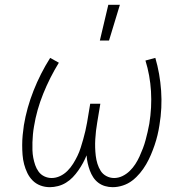

<svg xmlns="http://www.w3.org/2000/svg" viewBox="-20 -768 790 796"><path d="M187 8Q166 8 147.5 1Q129 -6 115.5 -19.5Q102 -33 93.5 -50.5Q85 -68 80 -87Q75 -106 73.5 -126Q72 -146 72 -166.5Q72 -187 74 -208Q76 -229 79 -249Q91 -321 119 -392Q147 -463 188 -528L224 -508Q186 -446 159 -379Q132 -312 121 -244Q118 -227 116.5 -210.5Q115 -194 114.5 -178Q114 -162 114.5 -145.5Q115 -129 118 -113.5Q121 -98 126 -83.5Q131 -69 140 -56.5Q149 -44 163.5 -37Q178 -30 194 -30Q212 -30 229 -38Q246 -46 259.5 -59.5Q273 -73 283 -89Q293 -105 301 -121.5Q309 -138 314.5 -155.5Q320 -173 325 -190.5Q330 -208 334 -225.5Q338 -243 341 -260L354 -338H396L383 -260Q380 -243 378 -225.5Q376 -208 375 -190.5Q374 -173 374.5 -156Q375 -139 377 -122Q379 -105 384 -89Q389 -73 397.5 -59.5Q406 -46 421 -38Q436 -30 453 -30Q471 -30 487.5 -38Q504 -46 517.5 -59Q531 -72 541 -87.5Q551 -103 558.5 -119.5Q566 -136 572.5 -153Q579 -170 583.5 -187Q588 -204 592 -221Q596 -238 599 -255Q610 -323 606 -389.5Q602 -456 583 -517L624 -528Q643 -463 648 -392Q653 -321 641 -249Q638 -229 633 -208Q628 -187 621 -166.5Q614 -146 605.5 -126Q597 -106 586 -87Q575 -68 560.5 -50.5Q546 -33 528.5 -19.5Q511 -6 489.5 1Q468 8 447 8Q431 8 415.5 3.5Q400 -1 387.5 -10.5Q375 -20 366.5 -33Q358 -46 352.5 -61Q347 -76 343.5 -91.5Q340 -107 339 -124Q332 -107 323.5 -91.5Q315 -76 304.5 -61Q294 -46 281.5 -33Q269 -20 253.5 -10.5Q238 -1 220.5 3.5Q203 8 187 8ZM394 -600 429 -748H477L432 -600Z"/></svg>

Font: Iosevka Etoile Extralight
Style: Italic
Weight: 200
Italic angle: -9°
Designer: Belleve Invis
Foundry: Belleve Invis
Version: Version 22.1.2; ttfautohint (v1.8.4)